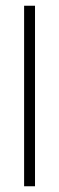

<svg xmlns="http://www.w3.org/2000/svg" viewBox="-20 -649 206 669"><path d="M64 -629H102V0H64Z"/></svg>

Font: Smooch Sans Light
Style: Regular
Weight: 300
Designer: Robert E. Leuschke
Foundry: Robert E. Leuschke
Version: Version 1.010; ttfautohint (v1.8.3)